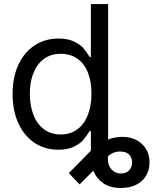

<svg xmlns="http://www.w3.org/2000/svg" viewBox="-20 -727 757 946"><path d="M42 -263.7Q42 -346.2 70.8 -408.2Q99.6 -470.2 150.9 -503.7Q202.1 -537.1 268.6 -537.1Q315.4 -537.1 346.2 -521.7Q377 -506.3 391.6 -489Q406.2 -471.7 421.9 -446.3H427.7V-707H512.7V-39.6Q547.9 -52.7 583 -52.7Q621.6 -52.7 651.9 -37.1Q682.1 -21.5 699.5 7.1Q716.8 35.6 716.8 73.2Q716.8 110.4 699.7 138.9Q682.6 167.5 650.9 183.3Q619.1 199.2 576.2 199.2Q522.9 199.2 489 175.8Q455.1 152.3 439.9 113.8L372.1 181.6L319.3 126L427.7 15.6V-81.1H421.9Q405.3 -55.2 390.4 -37.6Q375.5 -20 344.7 -4.6Q314 10.7 267.6 10.7Q201.7 10.7 150.6 -22.9Q99.6 -56.6 70.8 -118.9Q42 -181.2 42 -263.7ZM430.7 -265.6Q430.7 -324.7 413.3 -368.9Q396 -413.1 361.8 -437.5Q327.6 -461.9 279.3 -461.9Q230 -461.9 195.8 -436.3Q161.6 -410.6 144.3 -366.2Q127 -321.8 127 -265.6Q127 -208 144.3 -162.4Q161.6 -116.7 196 -90.6Q230.5 -64.5 279.3 -64.5Q326.7 -64.5 360.8 -89.6Q395 -114.7 412.8 -160.4Q430.7 -206.1 430.7 -265.6ZM576.2 127.9Q600.6 127.9 615.7 112.5Q630.9 97.2 630.9 73.2Q630.9 51.3 618.4 36.9Q606 22.5 584 20.5Q579.1 19.5 569.3 19.5Q538.6 19.5 511.7 42.5V56.6Q511.7 89.8 530.5 108.9Q549.3 127.9 576.2 127.9Z"/></svg>

Font: Pretendard Std
Style: Regular
Weight: 400
Designer: Base glyphs from Inter by Rasmus Andersson; Hangeul glyphs from Noto Sans CJK(Source Han Sans) by Jang Soo-young and Kan
Foundry: Kil Hyung-jin
Version: Version 1.309